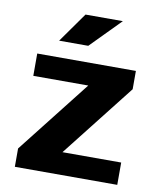

<svg xmlns="http://www.w3.org/2000/svg" viewBox="-78 -742 669 805"><g transform="rotate(10 256.0 -340.0)"><path d="M476 0V-95H226L470 -406V-484H50V-389H284L40 -78V0ZM380 -680H221L131 -553H255Z"/></g></svg>

Font: Play
Style: Bold
Weight: 700
Designer: Jonas Hecksher
Foundry: Jonas Hecksher, Playtypeª, e-types AS
Version: Version 1.002